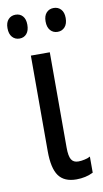

<svg xmlns="http://www.w3.org/2000/svg" viewBox="-96 -759 433 809"><g transform="rotate(-10 120.0 -354.0)"><path d="M146 -129Q146 -93 155 -78Q164 -63 185 -63Q198 -63 213 -66.5Q228 -70 236 -75V-6Q204 10 164 10Q112 10 88.5 -22.5Q65 -55 65 -128V-537H146ZM31 -718Q50 -718 61.5 -705Q73 -692 73 -668Q73 -643 61.5 -629.5Q50 -616 31 -616Q12 -616 0 -629.5Q-12 -643 -12 -668Q-12 -692 0 -705Q12 -718 31 -718ZM194 -718Q213 -718 225 -705Q237 -692 237 -668Q237 -643 225 -629.5Q213 -616 194 -616Q175 -616 163 -629.5Q151 -643 151 -668Q151 -692 163 -705Q175 -718 194 -718Z"/></g></svg>

Font: Noto Sans UI Cond
Style: Regular
Weight: 400
Width: 3
Designer: Monotype Design Team
Foundry: Monotype Imaging Inc.
Version: Version 1.001